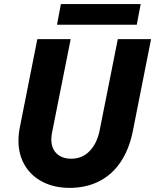

<svg xmlns="http://www.w3.org/2000/svg" viewBox="-20 -911 759 939"><path d="M70.3 -223.1Q70.3 -254.9 76.7 -286.6L162.6 -719.7H325.7L233.9 -259.3Q231 -243.2 231 -228.5Q231 -185.1 257.3 -159.9Q283.7 -134.8 328.6 -134.8Q382.3 -134.8 418.5 -172.4Q454.6 -210 467.3 -273.4L556.2 -719.7H718.8L629.4 -268.6Q611.8 -181.6 570.6 -119.6Q529.3 -57.6 465.8 -24.9Q402.3 7.8 320.3 7.8Q246.1 7.8 189.5 -21Q132.8 -49.8 101.6 -102.1Q70.3 -154.3 70.3 -223.1ZM277.8 -891.1H668L648.9 -790H258.8Z"/></svg>

Font: Reddit Sans Fudge ExBold Italic
Style: Regular
Weight: 800
Italic angle: -11.25°
Designer: Stephen Hutchings
Version: Version 1.013